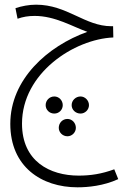

<svg xmlns="http://www.w3.org/2000/svg" viewBox="-20 -406 547 820"><path d="M311 394C355 394 422 388 485 359L468 317C414 337 366 344 316 344C193 344 74 283 74 122C74 -94 297 -239 464 -246L463 -294H456C342 -294 267 -386 134 -386C104 -386 72 -380 46 -371L55 -326C78 -334 100 -338 128 -338C216 -338 290 -292 353 -270C183 -209 24 -67 24 123C24 306 157 394 311 394ZM212 79C232 79 248 63 248 43C248 23 232 6 212 6C191 6 175 23 175 43C175 63 191 79 212 79ZM324 79C343 79 360 63 360 43C360 23 343 6 324 6C303 6 286 23 286 43C286 63 303 79 324 79ZM268 176C288 176 304 159 304 140C304 119 288 102 268 102C247 102 231 119 231 140C231 159 247 176 268 176Z"/></svg>

Font: Noto Sans Arabic ExtCond Light
Style: Regular
Weight: 300
Width: 2
Designer: Monotype Design Team, Nadine Chahine, Nizar Qandah and Khaled Hosny
Foundry: Monotype Imaging Inc.
Version: Version 2.012